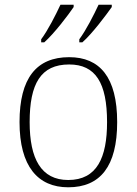

<svg xmlns="http://www.w3.org/2000/svg" viewBox="-20 -786 581 816"><path d="M317 -619V-606H330C372 -643 431 -722 455 -756V-766H399C378 -721 346 -658 317 -619ZM155 -619V-606H168C210 -643 270 -722 293 -756V-766H237C216 -721 184 -658 155 -619ZM270 10C406 10 478 -79 478 -267C478 -458 404 -543 274 -543C135 -543 63 -454 63 -267C63 -79 141 10 270 10ZM270 -21C155 -21 106 -111 106 -267C106 -430 153 -512 274 -512C386 -512 435 -434 435 -267C435 -116 392 -21 270 -21Z"/></svg>

Font: Noto Serif Myanmar ExtraLight
Style: Regular
Weight: 200
Designer: Ben Mitchell and the Monotype Design Team
Foundry: Monotype Imaging Inc.
Version: Version 2.106